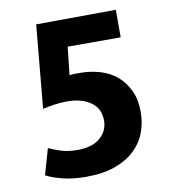

<svg xmlns="http://www.w3.org/2000/svg" viewBox="-72 -663 652 735"><g transform="rotate(-10 253.5 -295.0)"><path d="M427 -600V-493H221L209 -384Q223 -386 230 -386Q237 -386 248 -386Q290 -386 327.5 -375Q365 -364 392.5 -340.5Q420 -317 436.5 -282Q453 -247 453 -199Q453 -156 438.5 -118Q424 -80 393.5 -51.5Q363 -23 316 -6.5Q269 10 205 10Q155 10 116 0.5Q77 -9 50 -23L79 -124Q104 -112 130 -104.5Q156 -97 190 -97Q248 -97 278.5 -124Q309 -151 309 -190Q309 -238 273.5 -262.5Q238 -287 183 -287Q158 -287 133.5 -283.5Q109 -280 87 -275L117 -598Z"/></g></svg>

Font: Mukta Mahee ExtraBold
Style: Regular
Weight: 800
Designer: Shuchita Grover, Noopur Datye, Girish Dalvi, Yashodeep Gholap
Foundry: Ek Type
Version: Version 2.538;PS 1.000;hotconv 16.6.51;makeotf.lib2.5.65220;